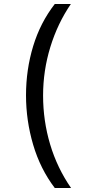

<svg xmlns="http://www.w3.org/2000/svg" viewBox="-20 -812 459 967"><path d="M256 135Q183 39 147 -83Q111 -205 111 -332Q111 -461 147 -579.5Q183 -698 256 -792H337Q270 -694 233.5 -575Q197 -456 197 -331Q197 -204 232.5 -85Q268 34 338 135Z"/></svg>

Font: ukorean05
Style: Book
Weight: 400
Designer: Jelle Bosma - Monotype Design Team
Foundry: Monotype Imaging Inc.
Version: Version 2.003